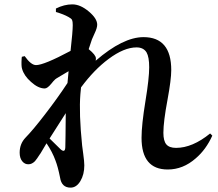

<svg xmlns="http://www.w3.org/2000/svg" viewBox="-20 -814 1000 879"><path d="M303 45Q262 45 255 -1Q245 -51 234 -79Q220 -118 193 -158L165 -111L164 -110Q148 -85 140 -76Q126 -62 111 -62Q94 -61 82 -75.5Q70 -90 70 -115Q70 -156 97 -184Q132 -220 185 -289Q243 -364 289 -434Q290 -452 294 -488Q274 -476 240 -456Q235 -452 233 -451Q226 -445 215 -431Q197 -409 185 -409Q155 -409 122 -439Q90 -467 81 -499Q77 -511 79 -545Q80 -551 80 -554L93 -557Q122 -516 145 -516Q181 -516 303 -581Q313 -669 313 -699Q313 -716 310 -722.5Q307 -729 294 -736Q271 -749 236 -759V-775Q274 -794 311 -794Q348 -794 387 -761Q425 -729 425 -701Q425 -686 413 -661Q405 -644 401 -634Q398 -627 392 -607Q388 -595 386 -589Q419 -562 419 -547Q419 -539 418 -536Q543 -644 637 -644Q764 -644 764 -493Q764 -450 747 -358Q728 -257 728 -206Q728 -169 741.5 -153Q755 -137 786 -137Q861 -137 942 -203L952 -193Q923 -129 876 -89Q818 -38 748 -38Q628 -38 628 -183Q628 -242 646 -352Q663 -455 663 -506Q663 -553 651 -574Q637 -597 605 -597Q548 -597 477 -544Q411 -495 351 -414Q349 -392 348 -383Q341 -295 356 -148Q358 -134 361 -110Q366 -74 366 -57Q366 -15 348 15Q330 45 303 45ZM279 -140Q279 -154 280 -193Q280 -259 281 -296L207 -180Q227 -161 258 -130Q278 -113 279 -140Z"/></svg>

Font: GenRyuMin TW B
Style: Regular
Weight: 700
Version: Version 1.501;PS 1;hotconv 16.6.51;makeotf.lib2.5.65220